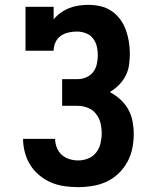

<svg xmlns="http://www.w3.org/2000/svg" viewBox="-20 -763 640 791"><path d="M302 8Q274 8 245.5 4Q217 0 191 -11Q165 -22 142.5 -40.5Q120 -59 105 -83Q90 -107 82.5 -135Q75 -163 75 -191H207Q207 -173 214 -155Q221 -137 234.5 -125Q248 -113 266 -107.5Q284 -102 302 -102Q323 -102 343 -110Q363 -118 376 -134.5Q389 -151 394 -172Q399 -193 399 -213Q399 -235 394 -256Q389 -277 375.5 -294Q362 -311 341.5 -319Q321 -327 300 -327H236V-437H300Q318 -437 335.5 -444.5Q353 -452 364 -466.5Q375 -481 379 -499.5Q383 -518 383 -536Q383 -536 383 -536Q383 -536 383 -536Q383 -555 378.5 -573Q374 -591 362.5 -605.5Q351 -620 333 -626.5Q315 -633 297 -633Q279 -633 261.5 -629Q244 -625 230 -615Q216 -605 208.5 -588.5Q201 -572 201 -554H85V-735H201V-683Q213 -698 229.5 -710Q246 -722 265 -729.5Q284 -737 304 -740Q324 -743 344 -743Q369 -743 393.5 -737.5Q418 -732 439 -718Q460 -704 475 -683.5Q490 -663 498.5 -639.5Q507 -616 511 -591Q515 -566 515 -541Q515 -518 511.5 -494.5Q508 -471 497 -450Q486 -429 469 -412Q452 -395 432 -384Q455 -372 475 -354Q495 -336 508 -313Q521 -290 526 -263.5Q531 -237 531 -211Q531 -181 525 -151.5Q519 -122 504.5 -95.5Q490 -69 468 -48Q446 -27 419 -14.5Q392 -2 362 3Q332 8 302 8Z"/></svg>

Font: Iosevka Slab XBdEx
Style: Regular
Weight: 800
Width: 7
Monospace: yes
Designer: Belleve Invis
Foundry: Belleve Invis
Version: Version 11.1.0; ttfautohint (v1.8.3)